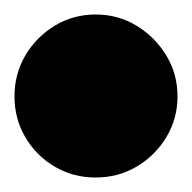

<svg xmlns="http://www.w3.org/2000/svg" viewBox="-82 -1283 265 265"><path d="M-62 -1150Q-62 -1119 -47 -1093.5Q-32 -1068 -6.5 -1053Q19 -1038 50 -1038Q81 -1038 106.5 -1053Q132 -1068 147.5 -1093.5Q163 -1119 163 -1150Q163 -1181 147.5 -1206.5Q132 -1232 106.5 -1247.5Q81 -1263 50 -1263Q19 -1263 -6.5 -1247.5Q-32 -1232 -47 -1206.5Q-62 -1181 -62 -1150Z"/></svg>

Font: Linefont Black
Style: Regular
Weight: 900
Monospace: yes
Version: Version 3.002;gftools[0.9.33]